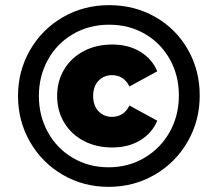

<svg xmlns="http://www.w3.org/2000/svg" viewBox="-20 -723 815 746"><path d="M50 -350Q50 -447 96.5 -528Q143 -609 224 -656Q305 -703 404 -703Q503 -703 583.5 -657Q664 -611 710 -530.5Q756 -450 756 -352Q756 -254 709 -172.5Q662 -91 581 -44Q500 3 402 3Q304 3 223.5 -44Q143 -91 96.5 -172Q50 -253 50 -350ZM675 -352Q675 -430 640 -492.5Q605 -555 543.5 -591Q482 -627 404 -627Q326 -627 263.5 -590.5Q201 -554 166 -490.5Q131 -427 131 -350Q131 -273 166 -209.5Q201 -146 263 -109.5Q325 -73 402 -73Q479 -73 541.5 -110Q604 -147 639.5 -210.5Q675 -274 675 -352ZM202 -350Q202 -408 229.5 -453.5Q257 -499 305.5 -524.5Q354 -550 416 -550Q479 -550 525 -522Q571 -494 591 -446L483 -387Q461 -431 415 -431Q384 -431 363 -409.5Q342 -388 342 -350Q342 -312 363 -290.5Q384 -269 415 -269Q461 -269 483 -313L591 -254Q571 -206 525 -178Q479 -150 416 -150Q354 -150 305.5 -175.5Q257 -201 229.5 -246.5Q202 -292 202 -350Z"/></svg>

Font: Idrija
Style: Italic
Weight: 800
Italic angle: -11.3°
Designer: Julieta Ulanovsky
Foundry: Julieta Ulanovsky
Version: Version 7.200